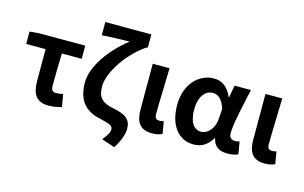

<svg xmlns="http://www.w3.org/2000/svg" viewBox="-115 -1110 2587 1634"><g transform="rotate(15 1178.5 -293.5)"><path d="M346 14C391 14 431 6 463 -4L444 -114C420 -108 403 -106 383 -106C356 -106 339 -118 339 -158C339 -236 341 -340 344 -444H519V-560H112L30 -553V-444H201V-164C201 -55 237 14 346 14Z M980 211C1028 141 1047 71 1047 34C1047 -49 1002 -84 890 -106C788 -126 747 -163 747 -265C747 -390 885 -590 1032 -682H1038V-798H632V-682C702 -688 824 -690 876 -691C723 -574 597 -399 597 -257C597 -72 698 -14 805 9C896 29 918 41 918 73C918 102 899 127 865 172Z M1259 14C1303 14 1327 6 1349 -4L1331 -112C1319 -108 1306 -106 1297 -106C1267 -106 1252 -117 1252 -153C1252 -257 1259 -424 1262 -560H1114V-159C1114 -54 1148 14 1259 14Z M1627 14C1695 14 1748 -19 1787 -85H1791C1805 -14 1851 14 1926 14C1968 14 1998 6 2017 -4L1999 -113C1986 -108 1973 -106 1962 -106C1930 -106 1907 -121 1907 -159C1907 -248 1950 -426 1979 -560H1835L1815 -453H1811C1776 -539 1717 -574 1652 -574C1522 -574 1405 -463 1405 -276C1405 -93 1494 14 1627 14ZM1661 -107C1596 -107 1555 -162 1555 -277C1555 -398 1614 -453 1673 -453C1720 -453 1759 -422 1784 -341L1777 -242C1771 -168 1717 -107 1661 -107Z M2252 14C2296 14 2320 6 2342 -4L2324 -112C2312 -108 2299 -106 2290 -106C2260 -106 2245 -117 2245 -153C2245 -257 2252 -424 2255 -560H2107V-159C2107 -54 2141 14 2252 14Z"/></g></svg>

Font: Noto Sans HK
Style: Bold
Weight: 700
Designer: Ryoko NISHIZUKA 西塚涼子 (kana, bopomofo & ideographs); Paul D. Hunt (Latin, Greek & Cyrillic); Sandoll Communications 산돌커뮤니
Foundry: Adobe
Version: Version 2.002;hotconv 1.0.116;makeotfexe 2.5.65601